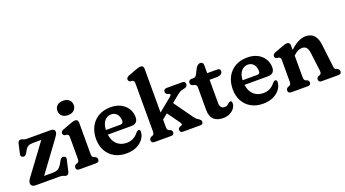

<svg xmlns="http://www.w3.org/2000/svg" viewBox="-57 -1305 3385 1883"><g transform="rotate(-20 1636.0 -364.0)"><path d="M412 -368.5 183.5 -58H266.5Q307 -58 327.2 -69Q347.5 -80 369 -114L389 -149.5Q404 -174.5 427.5 -169.5Q454.5 -164 448 -135.5L421.5 -18.5Q414 14.5 390.5 14.5Q376.5 14.5 364.8 7.2Q353 0 327.5 0H78.5Q50.5 0 38.5 -10.8Q26.5 -21.5 26.5 -38.5Q26.5 -60 47 -87L278 -399.5H196.5Q162.5 -399.5 144.5 -391.2Q126.5 -383 109 -355L92.5 -325.5Q77.5 -300.5 54 -305.5Q27.5 -312 33.5 -339.5L56.5 -441Q63.5 -472.5 88 -472.5Q101.5 -472.5 113 -465.2Q124.5 -458 149.5 -458H395Q439.5 -458 439.5 -424Q439.5 -413.5 433.2 -401.5Q427 -389.5 412 -368.5Z M609 -537.5Q570.5 -537.5 547.2 -558.2Q524 -579 524 -613Q524 -647 547.2 -667.5Q570.5 -688 609 -688Q648 -688 671.2 -667.5Q694.5 -647 694.5 -613Q694.5 -579 671.2 -558.2Q648 -537.5 609 -537.5ZM685 -432.5V-105.5Q685 -85.5 689.5 -77.2Q694 -69 703.5 -65L717.5 -60.5Q738 -49 738 -29.5Q738 0 705.5 0H531Q498 0 498 -29.5Q498 -49 519 -60.5L533 -65Q542.5 -69 547 -77.2Q551.5 -85.5 551.5 -105.5V-326.5Q551.5 -344 546.8 -351Q542 -358 532.5 -361L511 -363.5Q491 -372 491 -390Q491 -411.5 520.5 -422.5L600 -452Q619 -459 631 -462.5Q643 -466 654.5 -466Q669 -466 677 -456.8Q685 -447.5 685 -432.5Z M1224 -293.5Q1224 -225 1152 -225H909Q918.5 -156.5 958 -121Q997.5 -85.5 1057.5 -85.5Q1099 -85.5 1130.5 -103.8Q1162 -122 1180 -148Q1196 -164.5 1206.5 -164Q1224.5 -163.5 1224 -140Q1222.5 -101 1197 -66.2Q1171.5 -31.5 1126.5 -10Q1081.5 11.5 1020.5 11.5Q948.5 11.5 895.8 -18.2Q843 -48 814.2 -101Q785.5 -154 785.5 -223.5Q785.5 -293.5 813.8 -349Q842 -404.5 895.8 -436.5Q949.5 -468.5 1025.5 -468.5Q1085.5 -468.5 1130 -445.5Q1174.5 -422.5 1199.2 -382.8Q1224 -343 1224 -293.5ZM1007 -400.5Q965.5 -400.5 937.5 -367.8Q909.5 -335 907 -274H1058Q1088.5 -274 1088.5 -303Q1088.5 -349 1065.5 -374.8Q1042.5 -400.5 1007 -400.5Z M1315 0Q1282.5 0 1282.5 -29.5Q1282.5 -48.5 1303 -60.5L1317 -65Q1326.5 -69 1331 -77.2Q1335.5 -85.5 1335.5 -105.5V-603.5Q1335.5 -620.5 1331 -627.5Q1326.5 -634.5 1317 -638L1295.5 -640Q1275 -648.5 1275 -667Q1275 -688.5 1304.5 -699.5L1384.5 -729Q1403 -736 1415.2 -739.5Q1427.5 -743 1438.5 -743Q1453 -743 1461 -733.8Q1469 -724.5 1469 -709V-251.5L1611 -367.5Q1632.5 -385 1609.5 -395L1593.5 -400.5Q1575 -410 1575 -428Q1575 -458 1609 -458H1769Q1802 -458 1802 -428.5Q1802 -415.5 1793.2 -405.5Q1784.5 -395.5 1756.5 -390.5Q1738 -387 1723.5 -380Q1709 -373 1685 -353L1616 -297L1756.5 -100Q1768 -84.5 1776 -77Q1784 -69.5 1795 -64Q1809.5 -54.5 1816.2 -46.5Q1823 -38.5 1823 -28Q1823 0 1790 0H1611.5Q1581.5 0 1581.5 -29.5Q1581.5 -46 1598.5 -55L1613 -60.5Q1628.5 -67 1625.8 -76.2Q1623 -85.5 1608.5 -106L1524.5 -223L1469 -178V-105.5Q1469 -84 1473.2 -75Q1477.5 -66 1487 -62L1501.5 -56.5Q1519 -47 1519 -29.5Q1519 0 1489 0Z M1874 -392.5 1855 -396.5Q1834.5 -405.5 1834.5 -428Q1834.5 -441 1843.5 -449.5Q1852.5 -458 1867.5 -458H1889.5Q1899.5 -458 1907.5 -464Q1915.5 -470 1924.5 -486L1953.5 -543.5Q1963 -558 1975 -566.8Q1987 -575.5 1999.5 -575.5Q2013.5 -575.5 2022.2 -566.8Q2031 -558 2031 -540.5V-458H2134.5Q2167 -458 2167 -431.5Q2167 -413.5 2151 -401.2Q2135 -389 2099.5 -389H2031V-148Q2031 -87 2080 -87Q2098.5 -87 2110.5 -95.5Q2122.5 -104 2131.2 -112.5Q2140 -121 2149 -120.5Q2166.5 -120 2165 -94.5Q2164.5 -67.5 2146.5 -43.5Q2128.5 -19.5 2098.2 -4.8Q2068 10 2030.5 10Q1967 10 1932.5 -22.2Q1898 -54.5 1898 -122.5V-354.5Q1898 -371.5 1892.5 -379.8Q1887 -388 1874 -392.5Z M2650.5 -293.5Q2650.5 -225 2578.5 -225H2335.5Q2345 -156.5 2384.5 -121Q2424 -85.5 2484 -85.5Q2525.5 -85.5 2557 -103.8Q2588.5 -122 2606.5 -148Q2622.5 -164.5 2633 -164Q2651 -163.5 2650.5 -140Q2649 -101 2623.5 -66.2Q2598 -31.5 2553 -10Q2508 11.5 2447 11.5Q2375 11.5 2322.2 -18.2Q2269.5 -48 2240.8 -101Q2212 -154 2212 -223.5Q2212 -293.5 2240.2 -349Q2268.5 -404.5 2322.2 -436.5Q2376 -468.5 2452 -468.5Q2512 -468.5 2556.5 -445.5Q2601 -422.5 2625.8 -382.8Q2650.5 -343 2650.5 -293.5ZM2433.5 -400.5Q2392 -400.5 2364 -367.8Q2336 -335 2333.5 -274H2484.5Q2515 -274 2515 -303Q2515 -349 2492 -374.8Q2469 -400.5 2433.5 -400.5Z M2896.5 -432.5V-386Q2944 -429.5 2983.5 -449Q3023 -468.5 3060 -468.5Q3117 -468.5 3147.8 -433Q3178.5 -397.5 3185 -336.5L3212.5 -105.5Q3214.5 -85.5 3218.2 -77.2Q3222 -69 3231 -65L3245 -60.5Q3255 -54.5 3260.5 -47.2Q3266 -40 3266 -29.5Q3266 0 3233 0H3058Q3028 0 3028 -29.5Q3028 -47 3045.5 -56.5L3060 -62Q3070 -66 3075 -74.8Q3080 -83.5 3078 -104L3054 -296Q3049.5 -334.5 3034 -353.5Q3018.5 -372.5 2988.5 -372.5Q2968.5 -372.5 2946.8 -362.8Q2925 -353 2899.5 -329.5L2896.5 -326.5V-105.5Q2896.5 -84 2900.8 -75Q2905 -66 2914.5 -62L2929 -56.5Q2946.5 -47 2946.5 -29.5Q2946.5 0 2916 0H2742.5Q2709.5 0 2709.5 -29.5Q2709.5 -48.5 2730.5 -60.5L2744.5 -65Q2754 -69 2758.5 -77.2Q2763 -85.5 2763 -105.5V-326.5Q2763 -344 2758.2 -351Q2753.5 -358 2744 -361L2722.5 -363.5Q2702.5 -372 2702.5 -390Q2702.5 -411.5 2732 -422.5L2811.5 -452Q2830.5 -459 2842.5 -462.5Q2854.5 -466 2866 -466Q2880.5 -466 2888.5 -456.8Q2896.5 -447.5 2896.5 -432.5Z"/></g></svg>

Font: Fraunces 72pt S100 SemiBold
Style: Regular
Weight: 600
Version: Version 1.000; ttfautohint (v1.8.3)